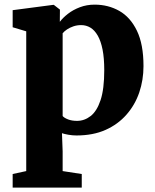

<svg xmlns="http://www.w3.org/2000/svg" viewBox="-20 -588 687 849"><path d="M36 241.5V181.5L96 168.5V-449.5L36 -467.5V-543L215 -566.5H218L245 -545.5L244.5 -491.5Q258 -509.5 280.5 -527Q303 -544.5 333.2 -556Q363.5 -567.5 398.5 -567.5Q458.5 -567.5 507.5 -539.8Q556.5 -512 585.5 -452Q614.5 -392 614.5 -295.5Q614.5 -234.5 595.8 -179.2Q577 -124 539.2 -81Q501.5 -38 446.5 -13.5Q391.5 11 318 11Q300.5 11 282.2 7.8Q264 4.5 254 1L257 81V168.5L341.5 181.5V241.5ZM320.5 -53.5Q353.5 -53.5 381 -75Q408.5 -96.5 424.8 -145.5Q441 -194.5 441 -278Q441 -331 433.5 -368.8Q426 -406.5 412.2 -430.5Q398.5 -454.5 379.8 -465.8Q361 -477 339 -477Q320.5 -477 304.5 -471.5Q288.5 -466 276.2 -457.8Q264 -449.5 257 -441V-75Q264 -66.5 281 -60Q298 -53.5 320.5 -53.5Z"/></svg>

Font: Merriweather 24pt Black
Style: Regular
Weight: 900
Designer: Eben Sorkin
Foundry: Eben Sorkin
Version: Version 2.100